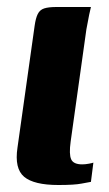

<svg xmlns="http://www.w3.org/2000/svg" viewBox="-20 -525 312 549"><path d="M147 4Q77 4 49 -19.5Q21 -43 30 -103L79 -451Q82 -473 88 -485Q94 -497 106.5 -501Q119 -505 142 -505H240Q239 -502 235 -483Q231 -464 227 -441L182 -120Q177 -84 183.5 -69.5Q190 -55 215 -55Q224 -55 234.5 -57Q245 -59 247 -60L240 -5Q233 -4 213 0Q193 4 147 4Z"/></svg>

Font: Genos
Style: Bold Italic
Weight: 700
Italic angle: -8°
Version: Version 1.010